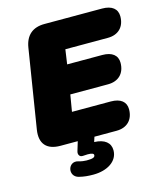

<svg xmlns="http://www.w3.org/2000/svg" viewBox="-126 -763 894 1056"><g transform="rotate(-15 321.0 -235.0)"><path d="M140 0H238L222 53C219 63 220 72 226 79C232 86 240 86 253 85C262 84 266 84 272 84C297 84 306 89 306 97C306 110 294 115 258 115C246 115 229 113 213 108C155 90 133 176 193 191C221 198 245 200 274 200C354 200 415 161 415 99C415 56 383 30 324 28L333 0H459C519 0 556 -37 556 -97C556 -139 526 -164 470 -164H249L265 -259H480C540 -259 577 -296 577 -356C577 -398 547 -423 491 -423H291L303 -506H545C605 -506 642 -543 642 -603C642 -645 612 -670 556 -670H228C160 -670 120 -635 109 -568L37 -119C25 -42 61 0 140 0Z"/></g></svg>

Font: SN Pro Black
Style: Italic
Weight: 900
Italic angle: -9°
Designer: Tobias Whetton
Foundry: Supernotes
Version: Version 1.001;Glyphs 3.2 (3249)